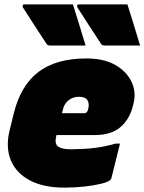

<svg xmlns="http://www.w3.org/2000/svg" viewBox="-20 -837 660 877"><path d="M313 -817Q328 -769 342.5 -722.5Q357 -676 371 -629H212Q197 -629 193 -636Q161 -685 137 -721.5Q113 -758 86 -801Q82 -806 83.5 -811.5Q85 -817 92 -817ZM562 -817Q577 -769 591.5 -722.5Q606 -676 620 -629H461Q446 -629 442 -636Q410 -685 386 -721.5Q362 -758 335 -801Q331 -806 332.5 -811.5Q334 -817 341 -817ZM375 -570Q455 -570 507 -540Q559 -510 581 -463Q603 -416 590 -365L587 -353Q571 -290 528.5 -255Q486 -220 412 -220H238Q234 -206 234 -193.5Q234 -181 240 -173Q254 -155 307 -155Q370 -156 414 -161.5Q458 -167 508 -181H528Q518 -141 508.5 -102Q499 -63 489 -24Q488 -19 484 -15Q475 -6 443 2Q411 10 366.5 15Q322 20 274 20Q179 20 116.5 -13Q54 -46 29.5 -105Q5 -164 24 -242L43 -319Q74 -446 155 -508Q236 -570 375 -570ZM340 -395Q314 -395 294 -379.5Q274 -364 268 -339L263 -320H367Q372 -320 376 -324Q380 -328 383 -339Q389 -365 379 -380Q369 -395 340 -395Z"/></svg>

Font: Recursive Sn Lnr St XBk
Style: Italic
Weight: 1000
Italic angle: -15°
Version: Version 1.079;hotconv 1.0.112;makeotfexe 2.5.65598; ttfautoh